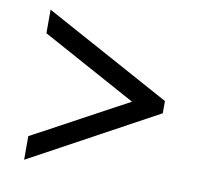

<svg xmlns="http://www.w3.org/2000/svg" viewBox="-65 -690 696 665"><g transform="rotate(10 283.5 -358.0)"><path d="M61 -94V-177L394 -357L61 -539V-622L506 -379V-336Z"/></g></svg>

Font: Noto Serif ExtraBold
Style: Regular
Weight: 800
Designer: Monotype Design Team
Foundry: Monotype Imaging Inc.
Version: Version 2.014